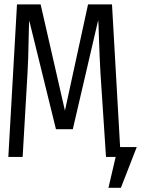

<svg xmlns="http://www.w3.org/2000/svg" viewBox="-20 -725 655 887"><path d="M611.8 -45.6 538.5 142.6H481L514.4 0H469.7L444.1 -388.2Q442.1 -423.6 440.3 -464.4Q438.5 -505.1 437.4 -542.1Q436.4 -579 435.4 -603.6Q434.4 -628.2 433.3 -630.8L316.4 -128.2H238.5L114.9 -630.8Q114.4 -626.2 113.6 -599.7Q112.8 -573.3 112.1 -535.9Q111.3 -498.5 110.3 -459.2Q109.2 -420 107.2 -389.7L84.6 0H18.5L58.5 -704.6H167.7L280 -213.8L386.7 -704.6H497.4L534.9 -45.6Z"/></svg>

Font: Fira Code Light
Style: Regular
Weight: 300
Monospace: yes
Designer: Carrois Corporate, Edenspiekermann AG, Nikita Prokopov
Foundry: Carrois Corporate, Edenspiekermann AG, Nikita Prokopov
Version: Version 6.000; ttfautohint (v1.8.2) -l 8 -r 50 -G 200 -x 14 